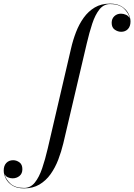

<svg xmlns="http://www.w3.org/2000/svg" viewBox="-220 -780 740 1060"><path d="M129.5 11.5Q118.5 57.5 101.5 101.8Q84.5 146 59 181.8Q33.5 217.5 -2.5 238.8Q-38.5 260 -87 260Q-127.5 260 -152.2 244Q-177 228 -188.2 205.2Q-199.5 182.5 -199.5 161.5Q-199.5 134.5 -185 119.5Q-170.5 104.5 -147.5 104.5Q-129 104.5 -112.8 116.2Q-96.5 128 -96.5 154Q-96.5 178.5 -112.5 191.5Q-128.5 204.5 -150.5 204.5Q-163.5 204.5 -176 199.2Q-188.5 194 -195 181Q-188.5 209 -162.8 233.2Q-137 257.5 -87 257.5Q-51.5 257.5 -27.8 228Q-4 198.5 12.8 149.2Q29.5 100 43.5 40L172 -511.5Q182.5 -558 199.5 -602.2Q216.5 -646.5 242 -682Q267.5 -717.5 303.2 -738.8Q339 -760 387.5 -760Q427.5 -760 452.5 -744Q477.5 -728 489 -705.2Q500.5 -682.5 500.5 -661.5Q500.5 -634.5 486.2 -619.5Q472 -604.5 449 -604.5Q430.5 -604.5 413.5 -616.2Q396.5 -628 396.5 -654Q396.5 -676.5 411.2 -690.5Q426 -704.5 448 -704.5Q462 -704.5 476 -698.2Q490 -692 496.5 -678Q491 -706 465.2 -731.8Q439.5 -757.5 387.5 -757.5Q352.5 -757.5 329 -728Q305.5 -698.5 289.2 -649.2Q273 -600 259 -540Z"/></svg>

Font: Bodoni* 72pt
Style: Italic
Weight: 400
Italic angle: -13°
Version: Version 2.3